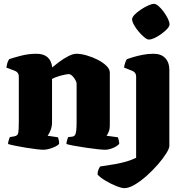

<svg xmlns="http://www.w3.org/2000/svg" viewBox="-20 -780 967 1000"><path d="M207 0Q195 0 169 -3Q143 -6 113.5 -11Q84 -16 59 -21Q34 -26 22 -30Q22 -38 25 -48Q28 -58 31 -66L55 -70Q72 -73 75 -88Q78 -103 78 -147V-382Q78 -392 73 -399.5Q68 -407 58 -411L13 -428Q15 -440 18 -451Q21 -462 28 -472Q45 -478 86 -489Q127 -500 170 -500Q207 -500 227.5 -482Q248 -464 252 -429Q265 -440 287.5 -457Q310 -474 335 -487Q360 -500 378 -500Q401 -500 431 -491.5Q461 -483 488.5 -469Q516 -455 534 -437.5Q552 -420 552 -402V-129Q552 -107 546 -93Q540 -79 535 -73L594 -65Q596 -60 598.5 -50Q601 -40 601 -31Q596 -24 583 -16.5Q570 -9 555.5 -4.5Q541 0 528 0Q515 0 487 -3Q459 -6 426 -11Q393 -16 365.5 -21Q338 -26 326 -30Q326 -38 329 -48.5Q332 -59 335 -66L354 -68Q365 -69 370 -76Q375 -83 377 -99.5Q379 -116 379 -147V-344Q379 -350 375 -358.5Q371 -367 365 -375Q359 -383 352 -388.5Q345 -394 340 -394Q332 -394 319.5 -391.5Q307 -389 294 -385.5Q281 -382 269.5 -377.5Q258 -373 251 -369V-143Q251 -121 243.5 -102Q236 -83 228 -73L282 -65Q283 -63 285.5 -52.5Q288 -42 288 -31Q283 -24 268 -16.5Q253 -9 236 -4.5Q219 0 207 0ZM628 200Q613 200 584.5 188.5Q556 177 528.5 160.5Q501 144 488 129Q488 115 493 103Q498 91 502 87Q545 81 578.5 75Q612 69 639 61Q666 53 689 42V-382Q689 -392 684 -399.5Q679 -407 669 -411L626 -428Q628 -442 632.5 -454.5Q637 -467 641 -472Q652 -476 673.5 -482.5Q695 -489 723 -494.5Q751 -500 779 -500Q820 -500 841 -477Q862 -454 862 -417V-20Q862 -7 845.5 19.5Q829 46 802 77Q775 108 743.5 136Q712 164 681.5 182Q651 200 628 200ZM755 -574Q746 -574 731.5 -586Q717 -598 702.5 -615Q688 -632 678 -650Q668 -668 668 -680Q668 -690 681 -703.5Q694 -717 713.5 -730Q733 -743 752 -751.5Q771 -760 782 -760Q792 -760 806 -748Q820 -736 833 -718Q846 -700 854.5 -682.5Q863 -665 863 -653Q863 -643 851 -630Q839 -617 821.5 -604Q804 -591 786 -582.5Q768 -574 755 -574Z"/></svg>

Font: Texturina Medium 12pt Black
Style: Regular
Weight: 900
Version: Version 1.002